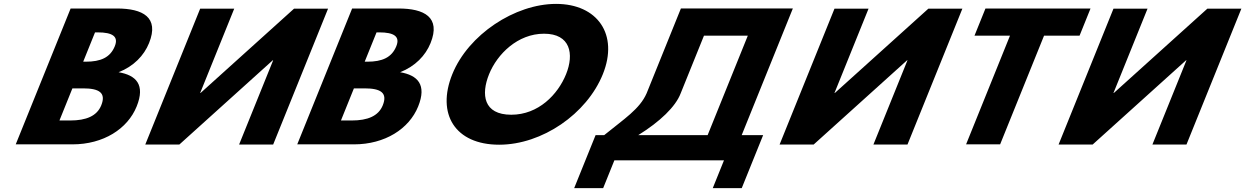

<svg xmlns="http://www.w3.org/2000/svg" viewBox="-20 -747 6427 991"><path d="M344.5 -703.1 61.2 -1.9H353.9C513.7 -1.9 638.6 -81.8 685.3 -197.4C731 -310.4 682.3 -358.9 592.2 -374.2C670 -404.8 723.2 -460 749.3 -524.6C803.2 -658.1 716.7 -703.1 583.9 -703.1ZM409.4 -428.6 470.5 -579.9H484.5C561.2 -579.9 592.8 -558.6 572.6 -508.5C548.9 -449.8 499.1 -428.6 423.4 -428.6ZM286.8 -125.1 353.7 -290.9H408.9C492.1 -290.9 528.7 -267.9 502.6 -203.3C480.2 -148.1 425.2 -125.1 341.9 -125.1Z M1390 -436.1H1388.1L905.6 -0.9H729.8L1013.1 -702.1H1188.9L1013.1 -266.9H1014.9L1497.5 -702.1H1673.2L1389.9 -0.9H1214.1Z M1797.5 -703.1 1514.2 -1.9H1806.9C1966.7 -1.9 2091.6 -81.8 2138.3 -197.4C2184 -310.4 2135.3 -358.9 2045.2 -374.2C2123 -404.8 2176.2 -460 2202.3 -524.6C2256.2 -658.1 2169.7 -703.1 2036.9 -703.1ZM1862.4 -428.6 1923.5 -579.9H1937.5C2014.2 -579.9 2045.8 -558.6 2025.6 -508.5C2001.9 -449.8 1952.1 -428.6 1876.4 -428.6ZM1739.8 -125.1 1806.7 -290.9H1861.9C1945.1 -290.9 1981.7 -267.9 1955.6 -203.3C1933.2 -148.1 1878.2 -125.1 1794.9 -125.1Z M2314.5 -363.9C2231.8 -159.1 2328.4 -0.1 2556.5 -0.1C2778.1 -0.1 3008.8 -159.1 3091.5 -363.9C3174.3 -568.8 3064.3 -726.9 2850.1 -726.9C2637.9 -726.9 2397.3 -568.8 2314.5 -363.9ZM2504.3 -363.9C2546.6 -468.5 2652.4 -573 2788 -573C2924.5 -573 2944 -468.5 2901.7 -363.9C2859.5 -259.4 2759.3 -154.8 2619 -154.8C2475 -154.8 2462.1 -259.4 2504.3 -363.9Z M3493.3 -265.4 3613.5 -562.9H3839.8L3632.4 -49.5H3274.3C3386.6 -119.2 3467.4 -196.6 3493.3 -265.4ZM3918.9 -49.5H3808.2L4072.2 -703.2H3494.4L3317.5 -265.4C3281.8 -183.8 3201.7 -133.7 3098.5 -49.5H3054.1L2943.5 224.2H3093.1L3151.1 80.5H3716.8L3658.8 224.2H3808.4Z M4664 -436.1H4662.1L4179.6 -0.9H4003.8L4287.1 -702.1H4462.9L4287.1 -266.9H4288.9L4771.5 -702.1H4947.2L4663.9 -0.9H4488.1Z M5009.8 -562.9H5193L4966.4 -1.9H5142.1L5368.8 -562.9H5552.1L5608.7 -703.1H5066.4Z M6104 -436.1H6102.1L5619.6 -0.9H5443.8L5727.1 -702.1H5902.9L5727.1 -266.9H5728.9L6211.5 -702.1H6387.2L6103.9 -0.9H5928.1Z"/></svg>

Font: Hussar
Style: BdWideOblFour
Weight: 700
Foundry: Cannot Into Space Fonts
Version: Version 2.00